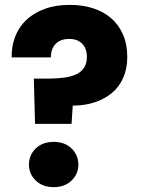

<svg xmlns="http://www.w3.org/2000/svg" viewBox="-20 -761 578 789"><path d="M28 -525Q27 -570 42 -609.5Q57 -649 87 -678Q117 -707 162.5 -724Q208 -741 267 -741Q319 -741 362.5 -727Q406 -713 437 -686Q468 -659 485.5 -619Q503 -579 503 -527Q503 -479 486.5 -441.5Q470 -404 440 -379Q410 -354 369 -340.5Q328 -327 279 -327L274 -252H124L119 -438H179Q214 -438 243.5 -442Q273 -446 294 -456Q315 -466 326 -483.5Q337 -501 337 -528Q337 -562 317.5 -581.5Q298 -601 265 -601Q228 -601 208.5 -580.5Q189 -560 189 -525ZM302 -84Q302 -46 274 -19Q246 8 201 8Q155 8 127 -19Q99 -46 99 -84Q99 -124 127 -151Q155 -178 201 -178Q246 -178 274 -151Q302 -124 302 -84Z"/></svg>

Font: SVN-Poppins
Style: Bold
Weight: 700
Designer: Ninad Kale (Devanagari), Jonny Pinhorn (Latin)
Foundry: Indian Type Foundry
Version: Version 3.200;PS 1.000;hotconv 16.6.54;makeotf.lib2.5.65590